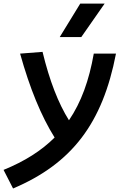

<svg xmlns="http://www.w3.org/2000/svg" viewBox="-71 -815 677 1065"><path d="M1.5 230.5C327.6 92.3 498 -131.3 572.3 -517.6H449.2C422.9 -368.2 379.4 -247.6 311.5 -147.9C252.4 -242.2 203.6 -367.7 165 -527.3L40.5 -517.6C94.2 -325.2 157.2 -171.4 231.9 -52.2C158.7 21 65.9 79.6 -51.3 127.4ZM260.3 -609.4H379.9L509.3 -794.9H374Z"/></svg>

Font: Cascadia Mono SemiBold
Style: Italic
Weight: 600
Italic angle: -10°
Monospace: yes
Designer: Aaron Bell
Foundry: Saja Typeworks
Version: Version 2404.023